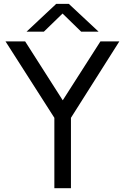

<svg xmlns="http://www.w3.org/2000/svg" viewBox="-20 -987 655 1007"><path d="M506.8 -770H606L352.1 -369.1V0H265.1V-369.1L8.8 -770H111.8L309.1 -460.9ZM274.9 -966.8H340.8L497.1 -820.8H405.8L308.1 -916L210 -820.8H119.1Z"/></svg>

Font: Junction Regular
Style: Regular
Weight: 500
Designer: Caroline Hadilaksono
Foundry: Caroline Hadilaksono
Version: Version 1.056